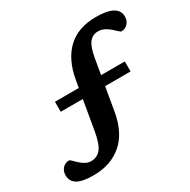

<svg xmlns="http://www.w3.org/2000/svg" viewBox="-238 -892 1177 1189"><g transform="rotate(-30 351.0 -298.0)"><path d="M98.5 123.5Q17.5 123.5 -18 101.5Q-53.5 79.5 -53.5 36.5Q-53.5 7 -35.2 -13Q-17 -33 11.5 -33Q16 -33 26.8 -22Q37.5 -11 53 3.5Q68.5 18 87.8 29Q107 40 129 40Q171.5 40 198 8Q224.5 -24 239.5 -109.5L275.5 -319.5H117.5V-391H288L297 -442.5Q320 -576.5 395.5 -647.8Q471 -719 597.5 -719Q679 -719 718 -697Q757 -675 757 -632Q757 -602.5 738.8 -582.5Q720.5 -562.5 692 -562.5Q687.5 -562.5 676.2 -573.5Q665 -584.5 648.5 -599Q632 -613.5 611 -624.5Q590 -635.5 565.5 -635.5Q528 -635.5 504 -607Q480 -578.5 466.5 -502L447.5 -391H617V-319.5H435L406.5 -153Q383 -15 302.2 54.2Q221.5 123.5 98.5 123.5Z"/></g></svg>

Font: Newsreader Caption SemiBold
Style: Regular
Weight: 600
Designer: Hugues Gentile
Foundry: Production Type
Version: Version 1.001